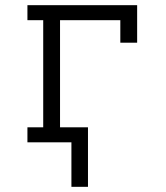

<svg xmlns="http://www.w3.org/2000/svg" viewBox="-20 -550 640 742"><path d="M256 172V0H86V-58H147V-472H86V-530H510V-385H445V-472H212V-58H320V172Z"/></svg>

Font: Iosevka Slab Light Extended
Style: Regular
Weight: 300
Width: 7
Monospace: yes
Designer: Belleve Invis
Foundry: Belleve Invis
Version: Version 11.1.0; ttfautohint (v1.8.3)